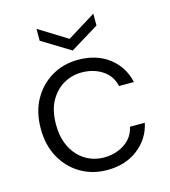

<svg xmlns="http://www.w3.org/2000/svg" viewBox="-106 -778 773 875"><g transform="rotate(-15 280.5 -340.5)"><path d="M293 12Q224 12 168.5 -20.5Q113 -53 80.5 -111.5Q48 -170 48 -248Q48 -327 80.5 -385Q113 -443 168.5 -475.5Q224 -508 293 -508Q380 -508 438.5 -463Q497 -418 513 -344H443Q432 -394 390.5 -421Q349 -448 293 -448Q248 -448 208.5 -425.5Q169 -403 144.5 -359Q120 -315 120 -248Q120 -198 134.5 -160.5Q149 -123 173.5 -97.5Q198 -72 229 -59.5Q260 -47 293 -47Q330 -47 361.5 -59.5Q393 -72 414.5 -95Q436 -118 443 -152H513Q498 -80 439 -34Q380 12 293 12ZM281 -555 147 -637V-693L281 -610L415 -693V-637Z"/></g></svg>

Font: DM Sans 24pt Light
Style: Regular
Weight: 300
Designer: Colophon Foundry, Jonny Pinhorn
Foundry: Colophon Foundry
Version: Version 4.004;gftools[0.9.30]